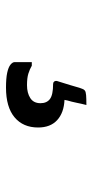

<svg xmlns="http://www.w3.org/2000/svg" viewBox="146 -222 308 640"><g transform="rotate(90 300.0 98.0)"><path d="M330 -36Q328 -28 326 -19.5Q324 -11 322.5 -3Q321 5 319 12.5Q317 20 315 27L313 37Q356 39 380.5 61.5Q405 84 405 125Q405 175 371 203.5Q337 232 272 232Q241 232 222.5 228Q204 224 195.5 217Q187 210 187 203Q187 191 187 181Q187 171 187 162Q187 153 187 146H199Q211 153 225.5 157.5Q240 162 264 162Q290 162 307 151Q324 140 324 117Q324 96 310 85.5Q296 75 260 75Q255 75 252 71.5Q249 68 250 62Q254 50 257 39.5Q260 29 263.5 18.5Q267 8 269.5 -2Q272 -12 276 -22Q278 -28 282 -31Q286 -34 297 -35Q308 -36 330 -36Z"/></g></svg>

Font: Rec Mono Linear
Style: Regular
Weight: 400
Monospace: yes
Version: Version 1.085; ttfautohint (v1.8.4.7-5d5b)